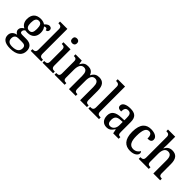

<svg xmlns="http://www.w3.org/2000/svg" viewBox="189 -2021 3519 3519"><g transform="rotate(45 1949.0 -261.5)"><path d="M215 238C388 238 469 166 469 51C469 -35 422 -97 307 -97H204C162 -97 147 -109 147 -136C147 -164 166 -185 186 -196C198 -193 223 -191 238 -191C358 -191 415 -264 415 -366C415 -424 398 -460 374 -488C385 -495 396 -500 412 -500C433 -500 444 -483 444 -462C481 -462 497 -488 497 -517C497 -545 478 -570 440 -570C397 -570 366 -536 347 -515C324 -533 284 -547 238 -547C114 -547 55 -477 55 -362C55 -292 89 -233 144 -210C101 -183 76 -155 76 -114C76 -70 105 -46 133 -33C69 -22 14 19 14 95C14 186 81 238 215 238ZM236 -241C177 -241 154 -282 154 -364C154 -450 177 -496 235 -496C294 -496 315 -452 315 -365C315 -281 295 -241 236 -241ZM218 187C133 187 102 147 102 90C102 15 150 -3 197 -3H293C350 -3 381 16 381 71C381 138 341 187 218 187Z M518 0H792V-44H781C739 -44 708 -55 708 -117V-760H518V-716H530C565 -716 602 -707 602 -649V-117C602 -55 571 -44 530 -44H518Z M957 -635C991 -635 1020 -653 1020 -698C1020 -744 991 -761 957 -761C922 -761 896 -744 896 -698C896 -653 922 -635 957 -635ZM824 0H1098V-44H1087C1045 -44 1014 -55 1014 -117V-536H830V-492H838C878 -492 909 -481 909 -423V-113C909 -55 877 -44 836 -44H824Z M1135 0H1397V-44H1394C1353 -44 1322 -52 1322 -111V-318C1322 -403 1348 -478 1421 -478C1486 -478 1509 -428 1509 -342V0H1685V-44H1682C1640 -44 1614 -53 1614 -116V-331C1614 -410 1639 -478 1710 -478C1775 -478 1798 -428 1798 -342V0H1975V-44H1972C1930 -44 1904 -53 1904 -116V-351C1904 -488 1847 -547 1751 -547C1688 -547 1638 -525 1605 -455H1599C1576 -522 1526 -547 1465 -547C1399 -547 1356 -525 1323 -457H1318L1305 -536H1143V-492H1146C1187 -492 1216 -483 1216 -425V-116C1216 -53 1188 -44 1146 -44H1135Z M2013 0H2287V-44H2276C2234 -44 2203 -55 2203 -117V-760H2013V-716H2025C2060 -716 2097 -707 2097 -649V-117C2097 -55 2066 -44 2025 -44H2013Z M2488 10C2563 10 2592 -27 2631 -82H2639L2655 0H2797V-44H2794C2752 -44 2737 -60 2737 -116V-374C2737 -501 2677 -547 2559 -547C2460 -547 2383 -516 2383 -449C2383 -404 2414 -386 2475 -386C2475 -450 2489 -494 2552 -494C2619 -494 2631 -447 2631 -373V-314L2554 -311C2414 -306 2344 -257 2344 -151C2344 -41 2407 10 2488 10ZM2521 -52C2475 -52 2454 -85 2454 -146C2454 -223 2484 -263 2578 -268L2631 -271V-191C2631 -108 2588 -52 2521 -52Z M3099 10C3214 10 3264 -45 3264 -90C3264 -109 3257 -122 3246 -131C3224 -88 3180 -54 3118 -54C3028 -54 2990 -126 2990 -266C2990 -443 3031 -494 3096 -494C3153 -494 3168 -441 3168 -376C3238 -376 3264 -399 3264 -444C3264 -509 3191 -547 3095 -547C2974 -547 2881 -480 2881 -265C2881 -67 2971 10 3099 10Z M3317 0H3578V-44H3575C3535 -44 3503 -52 3503 -111V-318C3503 -412 3533 -478 3604 -478C3672 -478 3696 -428 3696 -342V0H3873V-44H3870C3828 -44 3802 -53 3802 -116V-351C3802 -488 3747 -547 3643 -547C3573 -547 3530 -510 3504 -458H3499C3500 -466 3503 -512 3503 -549V-760H3316V-716H3325C3360 -716 3397 -707 3397 -649V-116C3397 -53 3364 -44 3324 -44H3317Z"/></g></svg>

Font: Noto Serif Devanagari SemiCondensed Medium
Style: Regular
Weight: 500
Width: 4
Designer: Universal Thirst, Indian Type Foundry and the Monotype Design Team
Foundry: Monotype Imaging Inc.
Version: Version 2.004